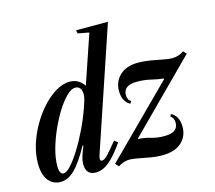

<svg xmlns="http://www.w3.org/2000/svg" viewBox="-114 -952 1238 1107"><g transform="rotate(-15 505.0 -398.5)"><path d="M118.5 10.5Q70.5 10.5 44 -25.5Q17.5 -61.5 17.5 -126Q17.5 -180.5 35.2 -237.8Q53 -295 83.5 -348Q114 -401 152.8 -443Q191.5 -485 233.5 -509.8Q275.5 -534.5 315.5 -534.5Q369 -534.5 400.5 -488L499.5 -779L432.5 -791.5L429 -811H619L373 -81Q362 -46.5 380 -46.5Q392.5 -46.5 412.2 -66.2Q432 -86 475.5 -140L496 -124.5Q447 -53.5 407.5 -21.5Q368 10.5 328.5 10.5Q268.5 10.5 268.5 -55.5Q268.5 -74.5 275.5 -98Q282.5 -121.5 297.5 -157.5L293 -159.5Q242.5 -68 202 -28.8Q161.5 10.5 118.5 10.5ZM146.5 -32.5Q163.5 -32.5 190 -61Q216.5 -89.5 246.8 -137.8Q277 -186 306 -245.8Q335 -305.5 357 -368.5Q368 -399.5 372 -415.5Q376 -431.5 376 -445Q374 -493 337.5 -493Q314.5 -493 285.8 -465Q257 -437 228.2 -391Q199.5 -345 175.2 -290.5Q151 -236 136.2 -182Q121.5 -128 121.5 -84.5Q121.5 -32.5 146.5 -32.5ZM465.5 10.5 446.5 -9 846.5 -408 845 -412Q812 -415 773.5 -424.5Q735 -434 692 -434Q648 -434 628.8 -418.8Q609.5 -403.5 609.5 -376.5Q609.5 -346 630 -335.5L622 -321Q602 -330.5 589.5 -353Q577 -375.5 577 -409Q577 -464.5 615.8 -501.5Q654.5 -538.5 726.5 -538.5Q760.5 -538.5 798.5 -532Q836.5 -525.5 869.5 -518.8Q902.5 -512 922.5 -512Q939 -512 957.5 -517Q976 -522 992.5 -534.5L1010.5 -516L612 -116.5L613.5 -112.5Q646 -112.5 683.2 -101.2Q720.5 -90 761.5 -90Q807 -90 826.2 -105.2Q845.5 -120.5 845.5 -147.5Q845.5 -178 825.5 -188.5L831.5 -203.5Q851.5 -195 864.8 -172.2Q878 -149.5 878 -115Q878 -59 838.5 -22.5Q799 14 721.5 14Q688.5 14 652 7.5Q615.5 1 583.5 -5.2Q551.5 -11.5 532 -11.5Q517 -11.5 499 -6.2Q481 -1 465.5 10.5Z"/></g></svg>

Font: Libre Caslon Condensed SemiBold Italic
Style: Regular
Weight: 600
Italic angle: -22.583°
Designer: Pablo Impallari, Rodrigo Fuenzalida, Katja Schimmel, Ertekin Erdin
Foundry: Pablo Impallari, Rodrigo Fuenzalida
Version: Version 2.000; ttfautohint (v1.8.4.7-5d5b);gftools[0.9.33]